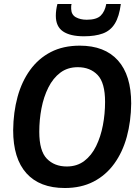

<svg xmlns="http://www.w3.org/2000/svg" viewBox="-20 -936 701 963"><path d="M305 7Q179 7 112.5 -67Q46 -141 46 -283Q47 -373 68 -450Q89 -527 131 -585Q173 -643 235 -675Q297 -707 380 -707Q505 -707 571.5 -633Q638 -559 638 -417Q637 -327 616 -250Q595 -173 553 -115Q511 -57 449 -25Q387 7 305 7ZM315 -101Q366 -101 402.5 -128.5Q439 -156 462 -203Q485 -250 496 -307.5Q507 -365 507 -425Q507 -521 469.5 -560Q432 -599 370 -599Q319 -599 282.5 -571.5Q246 -544 222.5 -497Q199 -450 188 -392.5Q177 -335 177 -275Q177 -179 215 -140Q253 -101 315 -101ZM401 -754Q332 -754 296 -778.5Q260 -803 260 -857Q260 -871 262 -886Q264 -901 268 -916H339Q337 -909 337 -903Q337 -897 337 -891Q338 -862 360.5 -849.5Q383 -837 415 -837Q464 -837 485 -857.5Q506 -878 513 -916H586Q578 -853 556 -817.5Q534 -782 495.5 -768Q457 -754 401 -754Z"/></svg>

Font: Georama SemiBold
Style: Italic
Weight: 600
Italic angle: -9°
Designer: Jean-Baptiste Levee
Foundry: Production Type
Version: Version 1.000